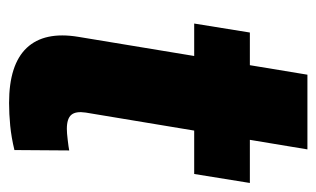

<svg xmlns="http://www.w3.org/2000/svg" viewBox="-162 -552 721 438"><g transform="rotate(90 199.0 -333.5)"><path d="M397.9 -542.5 377.4 -415.5H34.2L54.7 -542.5ZM150.9 -673.8H321.3L237.3 -168Q233.9 -145.5 242.4 -135.3Q251 -125 274.4 -125Q283.7 -125 300 -127Q316.4 -128.9 323.7 -130.4L322.8 -5.4Q294.4 1.5 267.3 4.2Q240.2 6.8 215.3 6.8Q127.9 6.8 89.8 -33.4Q51.8 -73.7 64.5 -150.9Z"/></g></svg>

Font: Inter 16pt ExtraBold
Style: Italic
Weight: 800
Italic angle: -9.3988°
Version: Version 4.001;git-66647c0bb